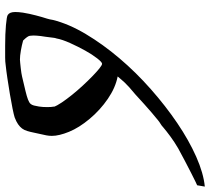

<svg xmlns="http://www.w3.org/2000/svg" viewBox="-54 -742 796 727"><g transform="rotate(90 343.5 -379.0)"><path d="M56 -182Q71 -242 109.5 -306.5Q148 -371 201 -433.5Q254 -496 318 -552.5Q382 -609 447 -653Q512 -697 574 -724.5Q636 -752 687 -757L682 -728Q681 -728 668 -721.5Q655 -715 635 -705Q615 -695 590.5 -682Q566 -669 542 -656Q518 -642 497 -626.5Q476 -611 462 -599Q457 -594 449.5 -589.5Q442 -585 436 -580Q434 -579 406 -555Q378 -531 338 -494Q321 -480 310.5 -470.5Q300 -461 293 -453.5Q286 -446 281 -440Q276 -434 270 -427Q312 -419 354.5 -390Q397 -361 430.5 -321Q464 -281 479.5 -243Q495 -205 495 -178Q495 -167 493 -157L483 -111Q480 -96 476.5 -84.5Q473 -73 467 -65Q461 -57 451 -50Q441 -43 425 -37Q416 -34 391.5 -29Q367 -24 337 -19Q307 -14 277 -9.5Q247 -5 227 -3Q214 -1 198 -1H154Q109 -1 75.5 -4Q42 -7 37 -11Q26 -18 26 -39Q26 -40 26.5 -52Q27 -64 33 -93Q36 -107 39 -118Q42 -129 45 -140Q48 -150 51 -159.5Q54 -169 56 -182ZM122 -172Q121 -162 119.5 -152.5Q118 -143 117 -136Q115 -119 115 -108Q115 -103 116 -94.5Q117 -86 134 -69Q152 -64 172 -60.5Q192 -57 206 -57Q210 -57 219 -58Q228 -59 238 -60Q248 -61 257 -62.5Q266 -64 270 -65Q304 -73 325 -78Q346 -83 357.5 -87.5Q369 -92 373.5 -97Q378 -102 380 -110Q385 -131 385.5 -144Q386 -157 386 -161Q386 -177 384 -186L385 -185Q381 -197 368.5 -215.5Q356 -234 339.5 -254.5Q323 -275 304.5 -295Q286 -315 269 -331.5Q252 -348 239.5 -358Q227 -368 222 -368Q216 -368 201.5 -349.5Q187 -331 172 -304Q157 -277 143.5 -247Q130 -217 126 -195Q124 -190 123.5 -184Q123 -178 122 -172Z"/></g></svg>

Font: New Athena Unicode
Style: Bold Italic
Weight: 700
Designer: J. Rusten 1997; rev. by R. Hancock 2001, 2002, rev. by D. Mastronarde 2002-2021
Foundry: Society for Classical Studies (formerly American Philological Association)
Version: Version 5.008